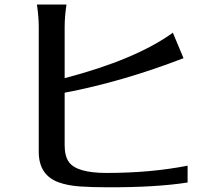

<svg xmlns="http://www.w3.org/2000/svg" viewBox="-20 -791 938 825"><path d="M138.7 -771.5H265.6Q257.8 -717.8 257.8 -675.8V-455.1Q563.5 -535.2 722.7 -650.4L768.6 -541Q504.9 -439.5 257.8 -392.6V-168Q257.8 -121.1 275.4 -95.7Q308.6 -47.9 437.5 -47.9Q627 -47.9 786.1 -79.1V-6.8Q648.4 14.6 440.4 13.7Q378.9 13.7 325.2 10.3Q271.5 6.8 231.4 -7.8Q146.5 -39.1 146.5 -138.7V-675.8Q146.5 -717.8 138.7 -771.5Z"/></svg>

Font: GenEi LateMin P v2
Style: Medium
Weight: 500
Designer: o_tamon (Modified)
Foundry: o_tamon / Adobe Systems Incorporated / FONT 910 / Philipp H. Poll
Version: Version 2.1;Original Version 1.004